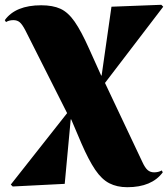

<svg xmlns="http://www.w3.org/2000/svg" viewBox="-50 -551 701 801"><path d="M481 230Q438 230 406 213.5Q374 197 347 157Q320 117 290 48L247 -53H245L220 216L3 227L-5 219L230 -79L56 -424Q43 -449 32.5 -458Q22 -467 6 -467Q-12 -467 -25 -459L-30 -467Q15 -529 122 -529Q170 -529 202 -514.5Q234 -500 261.5 -460.5Q289 -421 322 -347L372 -236H374L415 -523L623 -531L631 -523L388 -205L544 125Q555 149 566 158.5Q577 168 593 168Q611 168 625 160L629 168Q583 230 481 230Z"/></svg>

Font: Literata 72pt Black
Style: Regular
Weight: 900
Designer: Latin by Veronika Burian and Jose Scaglione. Greek by Irene Vlachou. Cyrillic by Vera Evstafieva.
Foundry: TypeTogether
Version: Version 3.002